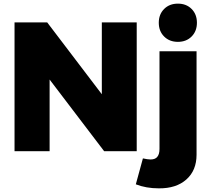

<svg xmlns="http://www.w3.org/2000/svg" viewBox="-20 -823 1149 1045"><path d="M1022.9 -624.3Q994.1 -595.2 948.2 -595.2Q902.3 -595.2 873.3 -624.3Q844.2 -653.3 844.2 -699.2Q844.2 -745.1 873.3 -774.2Q902.3 -803.2 948.2 -803.2Q994.1 -803.2 1022.9 -774.2Q1051.8 -745.1 1051.8 -699.2Q1051.8 -653.3 1022.9 -624.3ZM724.1 0H546.9L250 -390.1V0H59.1V-701.2H236.8L534.2 -310.1V-701.2H724.1ZM848.1 -12.2V-543.9H1049.8V19Q1049.8 104.5 994.4 153.8Q939 203.1 844.2 202.1Q775.4 202.1 719.2 180.2L757.8 39.1Q784.2 44.9 797.9 44.9Q848.1 46.4 848.1 -12.2Z"/></svg>

Font: Montserrat-Arabic ExtraBold
Style: Regular
Weight: 800
Designer: Mohamed Gaber
Foundry: Kief Type Foundry
Version: Version 5.008;PS 005.008;hotconv 1.0.88;makeotf.lib2.5.64775